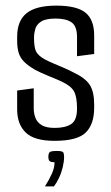

<svg xmlns="http://www.w3.org/2000/svg" viewBox="-20 -495 396 683"><path d="M174 6Q102 6 71.5 -23.5Q41 -53 41 -106V-173L100 -181V-109Q100 -92 106 -76Q112 -60 128 -50Q144 -40 175 -40Q212 -40 233 -53.5Q254 -67 254 -109Q254 -150 243.5 -169.5Q233 -189 201 -204Q193 -208 180 -213.5Q167 -219 152 -225Q137 -231 124.5 -237Q112 -243 106 -246Q80 -261 66 -275Q52 -289 46.5 -307Q41 -325 41 -350V-364Q41 -421 74.5 -448Q108 -475 180 -475Q253 -475 284 -450Q315 -425 315 -369V-303L254 -295V-363Q254 -402 234.5 -415.5Q215 -429 178 -429Q143 -429 126.5 -418.5Q110 -408 105.5 -392Q101 -376 101 -361Q101 -326 108.5 -311.5Q116 -297 139 -284Q150 -278 167.5 -270.5Q185 -263 204 -255Q223 -247 240 -238Q283 -218 299 -193.5Q315 -169 315 -123V-112Q315 -53 285 -23.5Q255 6 174 6ZM140 168Q155 144 164.5 123Q174 102 174 82Q159 82 155.5 77Q152 72 152 64Q152 52 156 47Q160 42 182 42Q201 42 204.5 46.5Q208 51 208 63Q208 80 203 100.5Q198 121 189.5 138.5Q181 156 172 168Z"/></svg>

Font: Smooch Sans Thin Medium
Style: Regular
Weight: 500
Version: Version 1.010